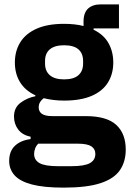

<svg xmlns="http://www.w3.org/2000/svg" viewBox="-20 -646 595 878"><path d="M555 38Q555 93 528.5 132Q502 171 440 191.5Q378 212 271 212Q180 212 125.5 197.5Q71 183 46.5 155.5Q22 128 22 90Q22 46 48 21Q74 -4 120 -10V-21Q83 -28 63.5 -53.5Q44 -79 44 -113Q44 -154 74.5 -176.5Q105 -199 142 -206V-210Q95 -232 71.5 -270.5Q48 -309 48 -360Q48 -413 73 -453Q98 -493 148 -515Q198 -537 273 -537Q298 -537 320.5 -534.5Q343 -532 362 -527V-547Q362 -588 383 -607Q404 -626 441 -626H524V-516H408V-510Q454 -488 476 -449Q498 -410 498 -360Q498 -308 473.5 -268.5Q449 -229 399 -207.5Q349 -186 273 -186Q247 -186 223.5 -189Q200 -192 180 -197Q170 -190 163.5 -179.5Q157 -169 157 -155Q157 -136 171.5 -125.5Q186 -115 220 -115H372Q468 -115 511.5 -75Q555 -35 555 38ZM416 58Q416 35 397.5 23Q379 11 335 11H155Q145 21 140.5 33.5Q136 46 136 58Q136 86 161 100Q186 114 246 114H306Q366 114 391 100Q416 86 416 58ZM273 -283Q317 -283 338.5 -302Q360 -321 360 -355V-367Q360 -402 338.5 -420.5Q317 -439 273 -439Q230 -439 208 -420.5Q186 -402 186 -367V-355Q186 -321 208 -302Q230 -283 273 -283Z"/></svg>

Font: IBM Plex Sans
Style: Regular
Weight: 400
Designer: Mike Abbink, Paul van der Laan, Pieter van Rosmalen
Foundry: Bold Monday
Version: Version 3.201